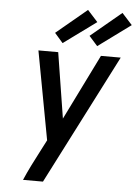

<svg xmlns="http://www.w3.org/2000/svg" viewBox="-63 -1035 771 1083"><g transform="rotate(5 322.0 -493.5)"><path d="M222 0H109Q128 -44 149.5 -87Q171 -130 193 -172L225 -234L132 -735H244L303 -364L486 -735H598ZM460 -788 412 -842 586 -987 644 -923ZM264 -788 217 -842 391 -987 449 -923Z"/></g></svg>

Font: Iosevka Aile Semibold Oblique
Style: Regular
Weight: 600
Italic angle: -9°
Designer: Belleve Invis
Foundry: Belleve Invis
Version: Version 31.1.0; ttfautohint (v1.8.4)